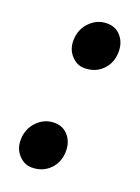

<svg xmlns="http://www.w3.org/2000/svg" viewBox="-112 -594 478 655"><g transform="rotate(20 127.0 -267.0)"><path d="M73 -449Q73.5 -489 99.8 -515.8Q126 -542.5 162 -542.5Q193.5 -542.5 212.5 -520.2Q231.5 -498 231.5 -465.5Q231.5 -425 205.8 -398.8Q180 -372.5 140 -372.5Q113 -372.5 92.8 -394.5Q72.5 -416.5 73 -449ZM20 -69Q20.5 -109 46.8 -135.8Q73 -162.5 109 -162.5Q140.5 -162.5 159.5 -140.2Q178.5 -118 178.5 -85.5Q178.5 -45 152.8 -18.8Q127 7.5 87 7.5Q60 7.5 39.8 -14.5Q19.5 -36.5 20 -69Z"/></g></svg>

Font: Merriweather Light 18pt Black
Style: Italic
Weight: 900
Italic angle: -7.8°
Version: Version 2.101